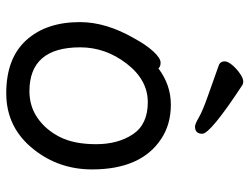

<svg xmlns="http://www.w3.org/2000/svg" viewBox="-110 -648 783 602"><g transform="rotate(90 281.0 -347.5)"><path d="M266.6 -48.8Q314 -48.8 350.8 -74.5Q387.7 -100.1 410.2 -144.5Q432.6 -189 432.6 -257.8Q432.6 -326.2 401.6 -373Q370.6 -419.9 300.8 -419.9Q231 -419.9 179.9 -353.5Q128.9 -287.1 128.9 -208Q128.9 -48.8 266.6 -48.8ZM272.9 23.9Q163.6 23.9 106.7 -38.6Q49.8 -101.1 49.8 -207Q49.8 -289.1 100.6 -377Q120.6 -414.1 141.6 -437Q162.6 -460 176.8 -460Q189.9 -460 194.8 -453.1Q246.6 -492.2 308.6 -492.2Q370.6 -492.2 416 -461.9Q511.7 -398.9 511.7 -245.1Q511.7 -141.1 448.7 -62Q380.9 23.9 272.9 23.9ZM377 -567.9Q369.6 -567.9 349.1 -579.8Q328.6 -591.8 281.2 -608.4Q233.9 -625 183.6 -643.1Q172.9 -647.9 172.9 -661.1Q172.9 -670.9 184.8 -685.1Q196.8 -699.2 211.7 -709.2Q226.6 -719.2 235.8 -719.2Q242.7 -719.2 246.6 -716.8Q399.9 -616.2 399.9 -590.8Q399.9 -567.9 377 -567.9Z"/></g></svg>

Font: LXGW WenKai GB Screen
Style: Regular
Weight: 400
Designer: LXGW / Fontworks Inc.
Foundry: LXGW / Fontworks Inc.
Version: Version 1.321;February 19, 2024;FontCreator 14.0.0.2901 64-b